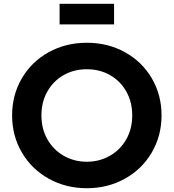

<svg xmlns="http://www.w3.org/2000/svg" viewBox="-20 -983 918 1015"><path d="M44 -373Q44 -481 95.5 -569Q147 -657 237.5 -707Q328 -757 439 -757Q550 -757 640.5 -707Q731 -657 782.5 -569Q834 -481 834 -373Q834 -265 782.5 -177Q731 -89 640.5 -38.5Q550 12 439 12Q328 12 237.5 -38.5Q147 -89 95.5 -177Q44 -265 44 -373ZM439 -128Q506 -128 561 -159.5Q616 -191 647.5 -246.5Q679 -302 679 -373Q679 -444 647.5 -499.5Q616 -555 561.5 -586Q507 -617 439 -617Q371 -617 316.5 -586Q262 -555 230.5 -499.5Q199 -444 199 -373Q199 -302 230.5 -246.5Q262 -191 317 -159.5Q372 -128 439 -128ZM295 -963H583V-854H295Z"/></svg>

Font: Eudoxus Sans ExtraBold
Style: Regular
Weight: 800
Designer: Stijn de Vries
Foundry: tokotype
Version: Version 2.005